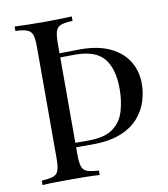

<svg xmlns="http://www.w3.org/2000/svg" viewBox="-80 -776 740 844"><g transform="rotate(-10 290.0 -354.0)"><path d="M308 -559Q389 -559 442.5 -533Q496 -507 522.5 -463Q549 -419 549 -364Q549 -326 537 -286.5Q525 -247 495.5 -213Q466 -179 415 -158.5Q364 -138 286 -138H190Q190 -138 190 -148Q190 -158 190 -158H276Q347 -158 384.5 -185.5Q422 -213 435.5 -259Q449 -305 449 -358Q449 -447 411.5 -493.5Q374 -540 283 -540Q262 -540 237.5 -539.5Q213 -539 191.5 -538.5Q170 -538 159 -538L157 -557Q204 -557 247 -558Q290 -559 308 -559ZM297 -708V-688Q263 -687 245.5 -680.5Q228 -674 222 -656.5Q216 -639 216 -602V-106Q216 -70 222 -52Q228 -34 245.5 -28Q263 -22 297 -20V0Q274 -2 239.5 -2.5Q205 -3 170 -3Q131 -3 97 -2.5Q63 -2 42 0V-20Q76 -22 93.5 -28Q111 -34 117 -52Q123 -70 123 -106V-602Q123 -639 117 -656.5Q111 -674 93.5 -680.5Q76 -687 42 -688V-708Q63 -707 97 -706Q131 -705 170 -705Q205 -705 239.5 -706Q274 -707 297 -708Z"/></g></svg>

Font: Playfair Display
Style: Regular
Weight: 400
Designer: Claus Eggers Sørensen
Foundry: Claus Eggers Sørensen
Version: Version 1.203